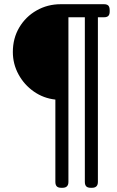

<svg xmlns="http://www.w3.org/2000/svg" viewBox="-20 -720 555 912"><path d="M243 144V-247Q187 -253 141 -285Q95 -317 68 -366.5Q41 -416 41 -473Q41 -538 71.5 -589.5Q102 -641 154 -670.5Q206 -700 268 -700H474Q488 -700 494.5 -693.5Q501 -687 501 -671V-665Q501 -651 494.5 -644.5Q488 -638 474 -638H445V144Q445 172 417 172H411Q396 172 389.5 165Q383 158 383 144V-638H305V144Q305 172 277 172H271Q256 172 249.5 165Q243 158 243 144Z"/></svg>

Font: Asap-SemiBold
Style: Regular
Weight: 600
Designer: Pablo Cosgaya
Foundry: Omnibus-Type
Version: Version 2.000; ttfautohint (v1.8)